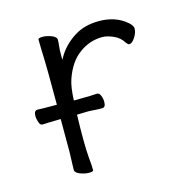

<svg xmlns="http://www.w3.org/2000/svg" viewBox="-79 -562 658 648"><g transform="rotate(-15 250.0 -238.0)"><path d="M47 -193Q38 -193 35 -203Q30 -216 30 -227Q30 -246 43 -246Q50 -245 105 -245H110V-250Q110 -385 109 -398Q107 -454 107 -474Q108 -479 122.5 -479Q137 -479 153.5 -472.5Q170 -466 170 -456Q170 -446 168.5 -434Q167 -422 167 -405V-387L176 -402Q197 -435 233 -458Q269 -481 320 -481Q378 -481 416 -448Q430 -436 430 -426Q430 -411 419.5 -395Q409 -379 399 -379Q395 -379 389 -387Q377 -407 355 -416.5Q333 -426 317 -426Q273 -426 236 -399Q199 -372 180 -317Q171 -292 169 -244H174Q230 -244 251 -246Q258 -246 262.5 -235.5Q267 -225 267 -213Q267 -194 255 -194Q235 -194 225.5 -195Q216 -196 204 -196Q192 -196 167 -195Q164 -95 168 -46Q171 -17 171 0Q171 5 156 5Q141 5 124.5 -1.5Q108 -8 108 -18L110 -81V-195Q54 -194 47 -193Z"/></g></svg>

Font: Moon Stars Kai T HW Light
Style: Regular
Weight: 300
Designer: GuiWonder
Version: Version 1.101